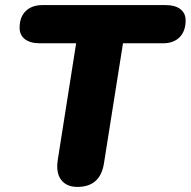

<svg xmlns="http://www.w3.org/2000/svg" viewBox="-20 -725 749 754"><path d="M284 9Q241 9 220 -19Q199 -47 207 -98L279 -555H137Q99 -555 78 -571Q57 -587 57 -616Q57 -658 81 -681.5Q105 -705 147 -705H630Q668 -705 688.5 -689Q709 -673 709 -645Q709 -603 685.5 -579Q662 -555 620 -555H463L388 -82Q373 9 284 9Z"/></svg>

Font: Nunito Black
Style: Italic
Weight: 900
Italic angle: -9°
Designer: Vernon Adams
Foundry: Vernon Adams
Version: Version 3.601; ttfautohint (v1.8.2.53-6de2)